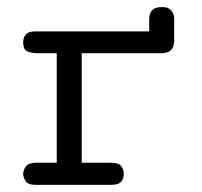

<svg xmlns="http://www.w3.org/2000/svg" viewBox="-20 -518 565 538"><path d="M45 -30Q45 -41 52 -51Q59 -61 79 -62H139V-369H82Q71 -369 58 -373.5Q45 -378 45 -399Q45 -410 49 -416.5Q53 -423 58.5 -426Q64 -429 70 -429.5Q76 -430 80 -430H398V-459Q398 -463 398.5 -470Q399 -477 402 -483Q405 -489 412 -493.5Q419 -498 433 -498H436Q449 -498 455.5 -492.5Q462 -487 465 -480.5Q468 -474 468 -467Q468 -460 468 -457V-402Q468 -391 461.5 -380.5Q455 -370 435 -369H209V-62H292Q313 -62 320 -52Q327 -42 327 -31Q327 -19 320 -9.5Q313 0 291 0H81Q58 0 51.5 -11Q45 -22 45 -30Z"/></svg>

Font: CMU Typewriter Custom
Style: Regular
Weight: 500
Monospace: yes
Version: Version 0.7.0